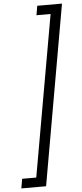

<svg xmlns="http://www.w3.org/2000/svg" viewBox="-70 -970 507 1191"><g transform="rotate(-5 183.5 -374.0)"><path d="M210 -934H364L167 186H13L23 127H111L288 -876H200Z"/></g></svg>

Font: Poppins Light
Style: Italic
Weight: 300
Italic angle: -10°
Designer: Ninad Kale (Devanagari), Jonny Pinhorn (Latin)
Foundry: Indian Type Foundry
Version: Version 3.200;PS 1.000;hotconv 16.6.54;makeotf.lib2.5.65590